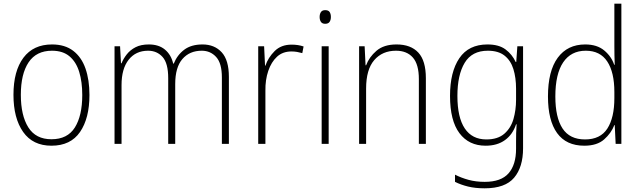

<svg xmlns="http://www.w3.org/2000/svg" viewBox="-20 -780 3470 1041"><path d="M465 -265Q465 -139 414 -64.5Q363 10 259 10Q158 10 105.5 -64.5Q53 -139 53 -266Q53 -395 107 -467Q161 -539 262 -539Q332 -539 377 -504.5Q422 -470 443.5 -408.5Q465 -347 465 -265ZM93 -266Q93 -154 133.5 -89.5Q174 -25 259 -25Q346 -25 386 -89Q426 -153 426 -265Q426 -336 409.5 -390Q393 -444 357 -474.5Q321 -505 262 -505Q177 -505 135 -442Q93 -379 93 -266Z M1078 -539Q1143 -539 1182 -496.5Q1221 -454 1221 -363V0H1183V-360Q1183 -437 1152 -471Q1121 -505 1074 -505Q1008 -505 969 -460Q930 -415 930 -324V0H892V-356Q892 -437 861.5 -471Q831 -505 783 -505Q716 -505 677.5 -456Q639 -407 639 -319V0H601V-529H631L636 -437H639Q649 -462 667.5 -485.5Q686 -509 715 -524Q744 -539 787 -539Q841 -539 874.5 -511Q908 -483 919 -435H922Q941 -482 979 -510.5Q1017 -539 1078 -539Z M1561 -538Q1597 -538 1626 -528L1619 -492Q1605 -496 1590.5 -498.5Q1576 -501 1560 -501Q1513 -501 1482 -472.5Q1451 -444 1434.5 -395.5Q1418 -347 1419 -288V0H1380V-529H1412L1417 -424H1419Q1434 -468 1469 -503Q1504 -538 1561 -538Z M1743 -725Q1761 -725 1767.5 -714.5Q1774 -704 1774 -688Q1774 -672 1767 -661.5Q1760 -651 1743 -651Q1727 -651 1720 -661.5Q1713 -672 1713 -688Q1713 -704 1720 -714.5Q1727 -725 1743 -725ZM1762 -529V0H1724V-529Z M2130 -539Q2207 -539 2248 -495Q2289 -451 2289 -356V0H2251V-351Q2251 -431 2218.5 -468Q2186 -505 2127 -505Q2053 -505 2009 -454Q1965 -403 1965 -300V0H1927V-529H1957L1962 -426H1965Q1981 -470 2021 -504.5Q2061 -539 2130 -539Z M2623 -539Q2685 -539 2721 -512Q2757 -485 2776 -444H2779L2785 -529H2816V24Q2816 126 2767.5 183.5Q2719 241 2608 241Q2557 241 2518 231.5Q2479 222 2447 206V167Q2480 184 2520 195Q2560 206 2608 206Q2697 206 2737.5 159.5Q2778 113 2778 27V-12Q2778 -36 2778.5 -58Q2779 -80 2781 -106H2778Q2760 -51 2718 -20.5Q2676 10 2613 10Q2522 10 2471 -58Q2420 -126 2420 -260Q2420 -390 2470.5 -464.5Q2521 -539 2623 -539ZM2625 -505Q2539 -505 2499.5 -439.5Q2460 -374 2460 -260Q2460 -143 2500 -83.5Q2540 -24 2617 -24Q2679 -24 2714.5 -55Q2750 -86 2764 -135Q2778 -184 2778 -239V-299Q2778 -359 2763.5 -405.5Q2749 -452 2715.5 -478.5Q2682 -505 2625 -505Z M3148 10Q3050 10 3000.5 -58.5Q2951 -127 2951 -257Q2951 -395 3004 -467Q3057 -539 3153 -539Q3217 -539 3256 -506.5Q3295 -474 3310 -429H3313Q3311 -481 3311 -530V-760H3349V0H3318L3313 -102H3311Q3294 -58 3255.5 -24Q3217 10 3148 10ZM3152 -24Q3235 -24 3273 -83Q3311 -142 3311 -248V-281Q3311 -388 3272.5 -446.5Q3234 -505 3156 -505Q3076 -505 3033.5 -442Q2991 -379 2991 -257Q2991 -143 3030 -83.5Q3069 -24 3152 -24Z"/></svg>

Font: Noto Sans Arabic UI SmCn XLt
Style: Regular
Weight: 200
Width: 4
Designer: Monotype Design Team, Nadine Chahine and Nizar Qandah
Foundry: Monotype Imaging Inc.
Version: Version 2.010; ttfautohint (v1.8.4.7-5d5b)